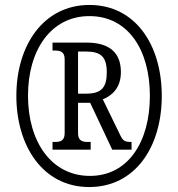

<svg xmlns="http://www.w3.org/2000/svg" viewBox="-20 -745 720 775"><path d="M340 10C525 10 633 -151 633 -358C633 -563 527 -725 341 -725C156 -725 46 -563 46 -358C46 -156 153 10 340 10ZM343 -35C188 -35 93 -172 93 -359C93 -542 185 -680 341 -680C496 -680 585 -545 585 -358C585 -172 497 -35 343 -35ZM192 -141H346V-172H334C314 -172 295 -176 295 -207V-330H344L433 -141H511V-172C484 -172 477 -176 466 -198L395 -344C432 -359 468 -390 468 -454C468 -533 421 -573 330 -573H192V-541H202C222 -541 241 -537 241 -506V-207C241 -176 222 -172 202 -172H192ZM295 -367V-537H327C388 -537 411 -515 411 -453C411 -395 392 -367 329 -367Z"/></svg>

Font: Noto Serif Condensed Semi
Style: Italic
Weight: 600
Width: 3
Italic angle: -12°
Designer: Monotype Design Team
Foundry: Monotype Imaging Inc.
Version: Version 1.901